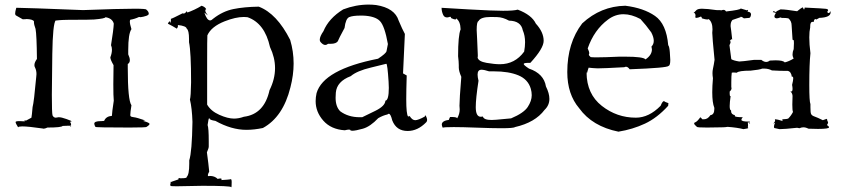

<svg xmlns="http://www.w3.org/2000/svg" viewBox="-20 -555 3684 837"><path d="M170 6Q176 6 187 1Q248 1 253 -6L279 -7Q288 -7 291 -6Q287 -2 286 -2Q286 -4 289 -10L290 -13Q290 -17 285 -24Q292 -25 292 -26Q292 -27 288 -29Q284 -31 270 -36Q248 -44 236 -44L223 -42Q214 -42 209 -52Q206 -63 206 -141Q206 -188 208 -319.5Q210 -451 223 -467L217 -465H219Q222 -465 238.5 -467Q255 -469 346 -469H357L390 -470Q438 -474 440 -480Q470 -475 476 -452Q475 -426 464 -358Q468 -349 468 -338Q468 -323 461 -305Q461 -295 475 -271L474 -187Q474 -135 476 -116Q468 -63 468 -52V-50Q442 -48 434 -28L422 -27H420Q391 -27 391 -16Q391 -10 396 -2H395Q395 1 544 1Q619 1 619 -2Q632 -10 632 -15Q632 -17 625.5 -20.5Q619 -24 603 -28L613 -30Q575 -43 563.5 -44Q552 -45 549 -49Q548 -50 548 -54Q548 -65 553 -96Q537 -119 537 -259V-276Q546 -281 546 -293Q546 -303 539 -318V-337Q539 -408 553 -428Q546 -450 546 -461Q546 -466 548 -469Q567 -472 586 -481H592Q592 -480 587 -479Q628 -485 628.5 -494.5Q629 -504 618 -513Q618 -517 566 -517Q499 -517 342 -511Q89 -521 56 -521H51Q46 -504 46 -496Q46 -490 50 -487.5Q54 -485 79 -471Q93 -471 96 -472Q123 -471 128 -462V-458Q128 -448 135 -429Q140 -402 141 -298Q130 -283 130 -271Q130 -265 133 -260Q139 -248 139 -232L138 -220Q128 -109 122 -88Q119 -52 117 -42L93 -29L88 -31Q87 -31 87 -30L88 -26L65 -27Q48 -27 48 -23Q48 -17 59 0Q61 -4 77 -4Q103 -4 165 5Q167 6 170 6Z M988 262Q990 262 990 239Q990 226 986 226L982 227Q979 228 945 230L946 226Q946 223 941 223Q936 223 929 225Q916 212 895 212L890 213Q886 213 886 209Q886 204 892 193Q889 160 882 109Q890 91 890 84V61Q890 3 885 -10Q889 -40 892 -40H893V-39Q893 -32 919 -28Q989 11 1054 11Q1088 11 1126 3Q1214 -45 1246 -174Q1260 -228 1260 -278Q1260 -331 1245 -381Q1187 -496 1108 -526Q1044 -525 997.5 -515.5Q951 -506 910 -474Q902 -466 896 -466Q882 -466 871 -500L886 -488Q875 -502 875 -509Q875 -514 879 -515Q874 -525 859 -530Q828 -511 793 -499H794Q797 -499 797 -500Q797 -502 793 -506Q788 -496 780 -496L776 -497Q729 -473 725 -473V-453Q723 -462 720 -462Q718 -462 714 -456Q712 -455 712 -453Q712 -451 719 -448Q726 -445 751 -430Q756 -437 756 -442L755 -446Q792 -442 794 -430Q804 -423 804 -385V-371Q813 -329 813 -196Q812 -134 808 -121Q817 -84 819 -24Q817 107 805 144V159Q805 206 794 216V217Q794 222 773 222H765L761 221Q758 221 758 224V227Q721 239 721 241Q724 237 725 237V238L722 250Q722 255 725 256Q728 257 753 257Q787 257 862 255Q986 255 988 261ZM1000 -38Q973 -38 936 -54.5Q899 -71 883 -99V-143Q883 -181 883 -284.5Q883 -388 884 -401Q901 -439 959 -462Q1007 -481 1043 -481L1059 -480Q1134 -454 1157 -350Q1179 -304 1179 -258Q1179 -210 1155 -162Q1132 -57 1043 -46Q1021 -38 1000 -38Z M1757 16Q1801 16 1838 -22Q1842 -26 1842 -32Q1842 -37 1839 -44.5Q1836 -52 1834 -52Q1832 -52 1832 -47Q1803 -31 1790 -31Q1777 -31 1766 -49L1759 -47Q1751 -57 1751 -122Q1751 -160 1753 -226L1737 -235Q1744 -373 1745 -407Q1734 -427 1718 -465Q1701 -520 1620 -533Q1603 -535 1587 -535Q1531 -535 1476 -514Q1413 -475 1390 -419Q1374 -396 1374 -382Q1374 -375 1379 -370Q1389 -359 1398 -359Q1404 -359 1410 -364H1421Q1446 -364 1453 -376Q1456 -385 1482 -433Q1487 -474 1502.5 -480.5Q1518 -487 1552 -487H1562Q1615 -485 1636 -463.5Q1657 -442 1671 -363Q1667 -342 1665 -332Q1663 -322 1628 -299Q1390 -252 1360 -149Q1356 -131 1356 -114Q1356 -67 1389.5 -29Q1423 9 1483 13Q1495 10 1501 10Q1508 10 1508 13V14L1516 15Q1530 15 1562 6Q1594 -3 1629 -40Q1650 -52 1669 -56Q1672 -59 1675 -59Q1683 -59 1690 -30Q1708 16 1757 16ZM1559 -44H1548Q1498 -44 1463 -70Q1443 -90 1443 -129L1444 -151Q1448 -200 1509 -223Q1536 -246 1597 -260.5Q1658 -275 1664 -277Q1669 -277 1674 -199L1675 -172Q1675 -118 1660 -116Q1659 -93 1616.5 -72Q1574 -51 1559 -44Z M2165 4Q2219 4 2225 -1Q2313 -21 2354 -76Q2375 -96 2375 -124Q2375 -148 2360 -178Q2351 -234 2286 -256Q2263 -271 2263 -276Q2263 -281 2284 -281H2292Q2350 -344 2350 -377Q2350 -415 2316 -452Q2298 -490 2237 -513Q2221 -508 2173 -508Q2130 -508 2024 -514Q1918 -520 1905 -521Q1905 -505 1912 -490Q1917 -479 1929 -479Q1933 -479 1937 -480.5Q1941 -482 1942 -482Q1946 -482 1947 -476Q1960 -470 1965 -470Q1968 -470 1968 -473V-475Q1987 -463 1988 -427Q1977 -401 1977 -310Q1980 -286 1980 -271V-261Q1980 -245 1991 -220Q1983 -122 1983 -94L1984 -78Q1984 -58 1973 -39Q1972 -45 1949 -45H1942Q1937 -35 1937 -33Q1937 -32 1938 -32L1940 -33Q1906 -29 1906 -12Q1906 -5 1911 3V2Q1911 -1 1958 -1Q1994 -1 2059.5 1.5Q2125 4 2165 4ZM2123 -32Q2089 -32 2085 -47L2076 -46Q2054 -46 2054 -88Q2054 -125 2066 -203Q2062 -219 2062 -230Q2062 -251 2079 -251Q2091 -251 2112 -244H2133Q2198 -244 2240 -226.5Q2282 -209 2294 -168Q2298 -154 2298 -140Q2298 -115 2280.5 -88.5Q2263 -62 2208 -39L2143 -33ZM2159 -275Q2136 -275 2101 -281Q2066 -287 2062 -304Q2063 -305 2063 -314L2060 -384L2058 -424Q2058 -461 2066 -463Q2075 -481 2119 -481Q2122 -481 2147 -480.5Q2172 -480 2199 -465Q2251 -464 2259 -423Q2269 -400 2269 -371Q2269 -352 2265 -330Q2225 -275 2159 -275Z M2676 19Q2738 9 2791.5 -16Q2845 -41 2893 -94V-98Q2893 -101 2894 -103V-104Q2894 -106 2887 -108Q2880 -110 2875 -114H2874Q2868 -114 2860 -94Q2809 -42 2752 -42Q2669 -42 2603.5 -93.5Q2538 -145 2537 -238L2538 -239Q2539 -239 2539 -238L2537 -229Q2543 -252 2546 -260Q2562 -258 2585 -257Q2613 -257 2702 -262Q2705 -264 2709 -264Q2717 -264 2725 -253Q2890 -259 2895 -268Q2902 -270 2902 -294Q2902 -302 2900 -327.5Q2898 -353 2893 -358Q2885 -451 2835.5 -485.5Q2786 -520 2706 -530Q2599 -528 2518 -453Q2453 -368 2453 -241Q2453 -144 2505 -83Q2562 -4 2676 19ZM2794 -296Q2785 -308 2705 -308H2680Q2615 -305 2582 -305Q2563 -305 2555 -306Q2547 -313 2547 -317Q2547 -319 2548 -320Q2549 -321 2549 -323Q2549 -329 2542 -344Q2570 -425 2631 -470Q2662 -493 2698 -493Q2733 -493 2772 -472Q2796 -446 2819 -414Q2830 -393 2830 -377Q2830 -362 2820 -352L2822 -340Q2822 -315 2794 -296Z M3378 8Q3400 8 3455 2L3465 4Q3474 0 3482 0Q3493 0 3504 6L3546 7Q3594 7 3594 0Q3594 -4 3585 -10Q3590 -16 3590 -23Q3586 -28 3586 -30L3587 -31L3584 -37L3567 -31Q3543 -43 3531 -47Q3519 -51 3516 -58Q3513 -63 3513 -87V-101Q3508 -112 3508 -184Q3508 -277 3513 -323Q3508 -362 3508 -392Q3508 -418 3512 -436V-441Q3512 -460 3523 -460L3527 -459Q3529 -472 3535 -472L3539 -470L3557 -480L3552 -477Q3601 -479 3601 -501L3600 -507Q3597 -498 3592 -498Q3589 -498 3586 -503Q3590 -508 3590 -511Q3590 -515 3581.5 -516.5Q3573 -518 3488 -522Q3487 -514 3485 -514Q3483 -514 3480 -523Q3473 -521 3455 -506Q3404 -514 3386 -514H3382Q3363 -506 3363 -502L3364 -500Q3357 -506 3353 -506Q3349 -506 3349 -501Q3349 -502 3351 -502Q3354 -502 3362 -498Q3356 -489 3356 -483Q3356 -476 3366 -475Q3372 -475 3382 -479Q3390 -477 3390 -476L3387 -477Q3409 -477 3417 -475Q3431 -463 3431 -444L3435 -382L3441 -379L3440 -381Q3441 -376 3441 -366L3440 -341Q3435 -329 3435 -318Q3435 -308 3440 -300Q3419 -287 3401 -283Q3394 -292 3361 -292L3336 -291Q3328 -285 3320 -285Q3310 -285 3299 -294H3267Q3215 -287 3204 -287H3202Q3177 -291 3168 -297Q3166 -317 3160 -358Q3165 -368 3165 -372Q3165 -376 3162 -376H3161Q3167 -384 3170 -384Q3171 -384 3172 -382Q3167 -429 3165 -440V-444Q3165 -459 3173 -468Q3177 -470 3208 -480Q3208 -482 3210 -482Q3214 -482 3223 -475Q3240 -476 3246 -477Q3252 -478 3254 -491V-492Q3254 -503 3239 -504Q3241 -509 3241 -511Q3241 -512 3240 -512L3236 -510Q3234 -510 3209 -518Q3208 -512 3145 -505Q3141 -512 3134 -512Q3130 -512 3125 -510Q3123 -511 3103 -511Q3062 -517 3040 -517Q3021 -517 3014.5 -509.5Q3008 -502 3003 -498V-499Q3012 -499 3012 -486L3011 -481Q3011 -477 3016 -477Q3022 -477 3036 -483Q3040 -479 3040 -475Q3056 -470 3063 -470Q3068 -470 3069 -472Q3086 -459 3086 -427L3085 -412Q3085 -395 3095 -294Q3092 -273 3088 -255Q3086 -246 3086 -236Q3086 -226 3088 -214Q3085 -179 3085 -153Q3085 -107 3094 -85V-80Q3094 -55 3077 -53Q3065 -35 3049 -35H3044V-34Q3043 -34 3033 -44Q3019 -24 3009 -21Q3006 -20 3006 -17Q3006 -12 3018 -2Q3019 1 3062 1L3127 0Q3142 0 3152 -2Q3194 1 3221 8Q3242 5 3242 3Q3242 2 3240 1L3241 -9L3240 -22Q3250 -20 3250 -18Q3250 -17 3246 -16L3248 -25V-26L3243 -25Q3212 -25 3212 -33Q3212 -37 3218 -44Q3183 -44 3183 -50Q3183 -52 3184 -53Q3167 -56 3167 -71V-74Q3161 -74 3161 -93Q3161 -108 3165 -136H3164Q3161 -136 3161 -146V-156Q3169 -163 3169 -170L3168 -176V-196Q3168 -224 3170 -238Q3173 -239 3179 -239L3192 -238Q3200 -247 3252 -247Q3292 -251 3303 -256H3311Q3330 -256 3345 -248Q3381 -246 3402 -246H3414Q3429 -243 3432 -220L3435 -221Q3438 -221 3438 -213Q3438 -205 3433 -185Q3435 -175 3435 -168Q3435 -156 3429 -156L3425 -157Q3434 -150 3435 -137L3434 -99Q3434 -73 3437 -67Q3429 -51 3416 -38Q3413 -36 3392 -35Q3390 -34 3390 -32Q3390 -30 3393 -27Q3368 -35 3361 -35Q3358 -35 3358 -34L3359 -30Q3359 -24 3351 -16L3359 -20Q3354 -10 3354 -3L3355 3Z"/></svg>

Font: Xiaobo Songti 小帛宋体
Style: Regular
Weight: 400
Version: Version 1.501;March 17, 2024;FontCreator 14.0.0.2814 64-bit